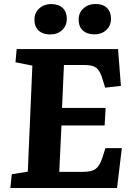

<svg xmlns="http://www.w3.org/2000/svg" viewBox="-20 -947 668 967"><path d="M143 -616.5 58 -633.5 64 -700H574.5L589 -514.5L509.5 -505.5L498.5 -541.5Q489.5 -573.5 478.5 -590.2Q467.5 -607 450.5 -613.2Q433.5 -619.5 404.5 -619.5H302L292.5 -403.5H512L507 -315H289.5L278.5 -81.5H396.5Q424 -81.5 442.8 -87Q461.5 -92.5 474.5 -109.3Q487.5 -126 498 -160L511 -201H593.5L569.5 0H32L39.5 -69.5L120 -82.5ZM153.5 -847.8Q153.5 -882.5 177.7 -904.5Q201.8 -926.5 237.1 -926.5Q275 -926.5 295.8 -906.8Q316.5 -887 316.5 -852.6Q316.5 -817 292.8 -795.2Q269 -773.5 232 -773.5Q195.5 -773.5 174.5 -793.2Q153.5 -813 153.5 -847.8ZM376 -848.3Q376 -883 400.5 -905Q425 -927 460.5 -927Q497.8 -927 518.4 -907.3Q539 -887.5 539 -853.1Q539 -817.5 515.3 -795.7Q491.5 -774 455.5 -774Q418.4 -774 397.2 -793.7Q376 -813.5 376 -848.3Z"/></svg>

Font: Literata
Style: Italic
Weight: 400
Italic angle: -2°
Designer: Latin by Veronika Burian and Jose Scaglione. Greek by Irene Vlachou. Cyrillic by Vera Evstafieva
Foundry: TypeTogether
Version: Version 3.103;gftools[0.9.29]